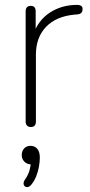

<svg xmlns="http://www.w3.org/2000/svg" viewBox="-20 -514 367 786"><path d="M106 6Q96 6 90.5 0Q85 -6 85 -16V-468Q85 -479 90.5 -484.5Q96 -490 106 -490Q116 -490 121 -484.5Q126 -479 126 -468V-371H116Q135 -430 183.5 -462Q232 -494 296 -494Q305 -494 311.5 -490.5Q318 -487 318 -477Q318 -467 313 -461.5Q308 -456 296 -455L284 -454Q210 -447 168.5 -404Q127 -361 127 -290V-16Q127 -6 122 0Q117 6 106 6ZM109 241Q102 250 94.5 251.5Q87 253 82 249Q77 245 76.5 237.5Q76 230 83 220Q95 203 100.5 184.5Q106 166 106 150L109 159Q91 159 80 148Q69 137 69 121Q69 104 79 93.5Q89 83 105 83Q122 83 132.5 95Q143 107 143 131Q143 148 139.5 168Q136 188 128.5 207Q121 226 109 241Z"/></svg>

Font: Nunito ExtraLight
Style: Regular
Weight: 200
Designer: Vernon Adams
Foundry: Vernon Adams
Version: Version 3.602;April 4, 2023;FontCreator 14.0.0.2856 64-bit